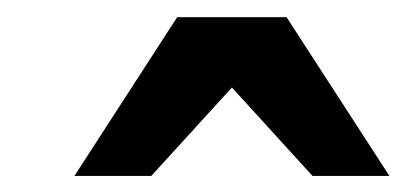

<svg xmlns="http://www.w3.org/2000/svg" viewBox="-20 -662 494 228"><path d="M442.4 -453.1H351.1L255.4 -558.1L159.7 -453.1H68.4L190.4 -641.6H320.3Z"/></svg>

Font: MANDARAM
Style: Book
Weight: 400
Designer: CLT@C-DIT
Version: Version 1.28